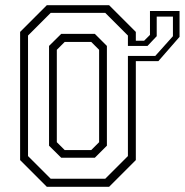

<svg xmlns="http://www.w3.org/2000/svg" viewBox="-20 -720 712 740"><path d="M229.5 -141.5H331.5L362 -172V-528L331.5 -558.5H229.5L199 -528V-172ZM175.5 -31H385.5L473 -118.5V-583L385.5 -670.5H175.5L88 -583V-118.5ZM216 -112 169 -158.5V-543L216 -589.5H345.5L392 -543V-158.5L345.5 -112ZM584 -656V-580.5L548.5 -543H473V-504.5H578.5L646.5 -580.5V-656ZM558 -677.5H672V-578L590.5 -484.5H503.5V-103L400.5 0H160.5L57.5 -103V-597L160.5 -700H400.5L503.5 -597V-563H535.5L558 -585.5Z"/></svg>

Font: Tourney Light
Style: Regular
Weight: 300
Version: Version 1.015